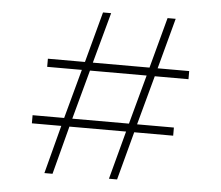

<svg xmlns="http://www.w3.org/2000/svg" viewBox="-50 -744 922 800"><g transform="rotate(5 411.0 -344.0)"><path d="M164 0 217 -202H94V-236H226L282 -442H137V-476H292L349 -688H383L325 -476H562L619 -688H653L596 -476H728V-442H587L531 -236H685V-202H522L468 0H434L488 -202H251L198 0ZM260 -236H497L553 -442H316Z"/></g></svg>

Font: Saira Expanded Thin
Style: Regular
Weight: 250
Width: 7
Designer: Hector Gatti with collaboration of the Omnibus-Type team
Foundry: Omnibus-Type
Version: Version 1.101